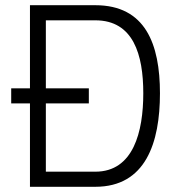

<svg xmlns="http://www.w3.org/2000/svg" viewBox="-20 -717 686 737"><path d="M23 -320H95V0H346C539 0 594 -169 594 -359C594 -548 538 -697 346 -697H95V-378H23ZM530 -359C530 -211 492 -58 346 -58H156V-320H321V-378H156V-639H346C492 -639 530 -507 530 -359Z"/></svg>

Font: TitilliumText22L
Style: 250 wt
Weight: 300
Designer: Campivisivi
Foundry: Campivisivi
Version: 1.000